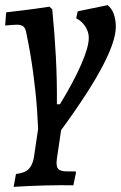

<svg xmlns="http://www.w3.org/2000/svg" viewBox="-21 -491 470 746"><path d="M128 61Q128 7 123 -63.5Q118 -134 107.5 -211Q97 -288 82 -359Q79 -380 70.5 -387.5Q62 -395 45 -395Q39 -395 25 -394Q11 -393 -1 -392L3 -443Q26 -446 65.5 -450.5Q105 -455 171 -465L182 -455Q191 -364 196 -271Q201 -178 200 -86H212Q265 -173 294.5 -240.5Q324 -308 324 -344Q324 -367 310.5 -388Q297 -409 275 -420L281 -447L397 -471Q413 -459 421 -436.5Q429 -414 429 -387Q429 -327 368 -216Q307 -105 182 61ZM219 -3 200 126Q196 154 204.5 164.5Q213 175 241 175H273L274 181L264 229Q218 228 156 229.5Q94 231 32 235L41 185Q65 182 79 174.5Q93 167 101.5 150Q110 133 113 105L130 -10Z"/></svg>

Font: Alegreya SemiBold
Style: Italic
Weight: 600
Italic angle: -7°
Designer: Juan Pablo del Peral
Foundry: Huerta Tipografica
Version: Version 2.009